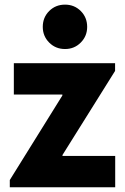

<svg xmlns="http://www.w3.org/2000/svg" viewBox="-20 -793 530 813"><path d="M21.5 0V-30.8L244.1 -388.7V-392.6H38.6V-525.4H467.3V-492.7L244.6 -136.7V-132.8H467.8V0ZM255.4 -585.4Q215.3 -585.4 188.2 -612.8Q161.1 -640.1 161.1 -679.2Q161.1 -719.2 188.2 -746.3Q215.3 -773.4 255.4 -773.4Q294.9 -773.4 322 -746.3Q349.1 -719.2 349.1 -679.2Q349.1 -640.1 322 -612.8Q294.9 -585.4 255.4 -585.4Z"/></svg>

Font: Reddit Sans ExtraBold
Style: Regular
Weight: 800
Designer: Stephen Hutchings
Foundry: Reddit
Version: Version 1.014; ttfautohint (v1.8.4.7-5d5b)